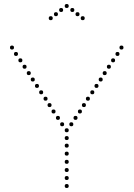

<svg xmlns="http://www.w3.org/2000/svg" viewBox="-20 -938 669 961"><path d="M314 -199Q304 -199 304 -209Q304 -219 314 -219Q324 -219 324 -209Q324 -199 314 -199ZM314 -159Q304 -159 304 -169Q304 -179 314 -179Q324 -179 324 -169Q324 -159 314 -159ZM314 -118Q304 -118 304 -128Q304 -138 314 -138Q324 -138 324 -128Q324 -118 314 -118ZM314 -77Q304 -77 304 -87Q304 -97 314 -97Q324 -97 324 -87Q324 -77 314 -77ZM314 -276Q304 -276 304 -286Q304 -296 314 -296Q324 -296 324 -286Q324 -276 314 -276ZM314 -237Q304 -237 304 -247Q304 -257 314 -257Q324 -257 324 -247Q324 -237 314 -237ZM314 -37Q304 -37 304 -47Q304 -57 314 -57Q324 -57 324 -47Q324 -37 314 -37ZM314 3Q304 3 304 -7Q304 -17 314 -17Q324 -17 324 -7Q324 3 314 3ZM40 -690Q30 -690 30 -700Q30 -710 40 -710Q50 -710 50 -700Q50 -690 40 -690ZM82 -626Q72 -626 72 -636Q72 -646 82 -646Q92 -646 92 -636Q92 -626 82 -626ZM103 -594Q93 -594 93 -604Q93 -614 103 -614Q113 -614 113 -604Q113 -594 103 -594ZM165 -498Q155 -498 155 -508Q155 -518 165 -518Q175 -518 175 -508Q175 -498 165 -498ZM186 -466Q176 -466 176 -476Q176 -486 186 -486Q196 -486 196 -476Q196 -466 186 -466ZM124 -562Q114 -562 114 -572Q114 -582 124 -582Q134 -582 134 -572Q134 -562 124 -562ZM144 -530Q134 -530 134 -540Q134 -550 144 -550Q154 -550 154 -540Q154 -530 144 -530ZM248 -370Q238 -370 238 -380Q238 -390 248 -390Q258 -390 258 -380Q258 -370 248 -370ZM270 -338Q260 -338 260 -348Q260 -358 270 -358Q280 -358 280 -348Q280 -338 270 -338ZM208 -434Q198 -434 198 -444Q198 -454 208 -454Q218 -454 218 -444Q218 -434 208 -434ZM228 -402Q218 -402 218 -412Q218 -422 228 -422Q238 -422 238 -412Q238 -402 228 -402ZM291 -306Q281 -306 281 -316Q281 -326 291 -326Q301 -326 301 -316Q301 -306 291 -306ZM60 -658Q50 -658 50 -668Q50 -678 60 -678Q70 -678 70 -668Q70 -658 60 -658ZM588 -690Q578 -690 578 -700Q578 -710 588 -710Q598 -710 598 -700Q598 -690 588 -690ZM546 -626Q536 -626 536 -636Q536 -646 546 -646Q556 -646 556 -636Q556 -626 546 -626ZM525 -594Q515 -594 515 -604Q515 -614 525 -614Q535 -614 535 -604Q535 -594 525 -594ZM463 -498Q453 -498 453 -508Q453 -518 463 -518Q473 -518 473 -508Q473 -498 463 -498ZM442 -466Q432 -466 432 -476Q432 -486 442 -486Q452 -486 452 -476Q452 -466 442 -466ZM504 -562Q494 -562 494 -572Q494 -582 504 -582Q514 -582 514 -572Q514 -562 504 -562ZM484 -530Q474 -530 474 -540Q474 -550 484 -550Q494 -550 494 -540Q494 -530 484 -530ZM380 -370Q370 -370 370 -380Q370 -390 380 -390Q390 -390 390 -380Q390 -370 380 -370ZM358 -338Q348 -338 348 -348Q348 -358 358 -358Q368 -358 368 -348Q368 -338 358 -338ZM420 -434Q410 -434 410 -444Q410 -454 420 -454Q430 -454 430 -444Q430 -434 420 -434ZM400 -402Q390 -402 390 -412Q390 -422 400 -422Q410 -422 410 -412Q410 -402 400 -402ZM337 -306Q327 -306 327 -316Q327 -326 337 -326Q347 -326 347 -316Q347 -306 337 -306ZM568 -658Q558 -658 558 -668Q558 -678 568 -678Q578 -678 578 -668Q578 -658 568 -658ZM314 -898Q304 -898 304 -908Q304 -918 314 -918Q324 -918 324 -908Q324 -898 314 -898ZM342 -878Q332 -878 332 -888Q332 -898 342 -898Q352 -898 352 -888Q352 -878 342 -878ZM368 -857Q358 -857 358 -867Q358 -877 368 -877Q378 -877 378 -867Q378 -857 368 -857ZM394 -837Q384 -837 384 -847Q384 -857 394 -857Q404 -857 404 -847Q404 -837 394 -837ZM286 -878Q276 -878 276 -888Q276 -898 286 -898Q296 -898 296 -888Q296 -878 286 -878ZM260 -857Q250 -857 250 -867Q250 -877 260 -877Q270 -877 270 -867Q270 -857 260 -857ZM234 -837Q224 -837 224 -847Q224 -857 234 -857Q244 -857 244 -847Q244 -837 234 -837Z"/></svg>

Font: Raleway Dots
Style: Regular
Weight: 400
Designer: Matt McInerney, Pablo Impallari, Rodrigo Fuenzalida, Brenda Gallo
Foundry: Matt McInerney, Pablo Impallari, Rodrigo Fuenzalida, Brenda Gallo
Version: Version 1.000